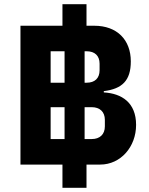

<svg xmlns="http://www.w3.org/2000/svg" viewBox="-20 -800 705 910"><path d="M390 -20H455C552 -20 625 -104 625 -208C625 -314 557 -357 472 -362V-368C559 -379 600 -418 600 -509C600 -611 535 -678 427 -678H390V-780H276V-678H77V-20H276V90H390ZM220 -408V-557H286V-408ZM381 -557H391C429 -557 452 -536 452 -498V-467C452 -429 429 -408 391 -408H381ZM220 -141V-292H286V-141ZM381 -292H415C453 -292 477 -270 477 -232V-201C477 -163 453 -141 415 -141H381Z"/></svg>

Font: LVC Sans
Style: Bold
Weight: 700
Designer: Mike Abbink, Paul van der Laan, Pieter van Rosmalen
Foundry: Bold Monday
Version: Version 3.0